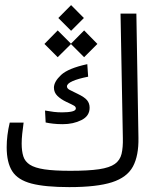

<svg xmlns="http://www.w3.org/2000/svg" viewBox="-20 -748 626 770"><path d="M257.8 2.4Q160.6 2.4 106 -12Q51.3 -26.4 29.1 -61.3Q6.8 -96.2 6.8 -157.7Q6.8 -204.6 19 -256.3H74.7Q71.3 -232.4 69.1 -211.2Q66.9 -189.9 66.9 -172.4Q66.9 -142.1 73.5 -121.1Q80.1 -100.1 99.9 -87.4Q119.6 -74.7 158.4 -68.8Q197.3 -63 262.2 -63Q334.5 -63 377.2 -69.3Q419.9 -75.7 440.7 -90.6Q461.4 -105.5 467.5 -130.9Q473.6 -156.2 472.7 -194.3L463.4 -693.4H526.9L535.2 -195.8Q536.6 -124 513.2 -80.3Q489.7 -36.6 429.2 -17.1Q368.7 2.4 257.8 2.4ZM231.9 -250Q210.4 -250 193.4 -252Q176.3 -253.9 163.1 -256.8L160.6 -304.7Q179.7 -301.3 195.6 -299.3Q211.4 -297.4 229 -297.4Q253.9 -297.4 269 -301Q284.2 -304.7 284.2 -313Q284.2 -319.8 276.9 -324.2Q269.5 -328.6 246.1 -339.4Q224.6 -349.6 210.4 -363.3Q196.3 -377 196.3 -396.5Q196.3 -420.4 224.9 -447.3Q253.4 -474.1 330.1 -490.7L333.5 -440.4Q293.5 -432.6 271 -422.6Q248.5 -412.6 248.5 -401.4Q248.5 -393.1 259.8 -387.2Q271 -381.3 290.5 -372.1Q319.3 -358.4 329.3 -345.9Q339.4 -333.5 339.4 -315.9Q339.4 -282.7 306.6 -266.4Q273.9 -250 231.9 -250ZM317.4 -518.6 264.6 -571.3 211.4 -518.6 158.2 -571.8 211.4 -626 264.6 -572.8 317.4 -626 370.6 -571.8ZM265.1 -624.5 213.9 -675.8 265.1 -727.5 316.4 -675.8Z"/></svg>

Font: Cascadia Code NF Light
Style: Regular
Weight: 300
Monospace: yes
Designer: Aaron Bell
Foundry: Saja Typeworks
Version: Version 2404.023; ttfautohint (v1.8.4)